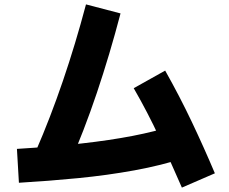

<svg xmlns="http://www.w3.org/2000/svg" viewBox="-20 -807 1040 873"><path d="M293 -55 143 -120Q209 -272 266 -439Q323 -606 371 -787L528 -746Q479 -559 420.5 -385Q362 -211 293 -55ZM770 -236 822 -90Q715 -55 591.5 -32.5Q468 -10 335 3Q202 16 66 24L57 -130Q220 -140 349.5 -154.5Q479 -169 582.5 -189Q686 -209 770 -236ZM957 -19 807 46Q757 -69 704.5 -182Q652 -295 588 -406L731 -486Q797 -369 852.5 -252Q908 -135 957 -19Z"/></svg>

Font: Murecho Thin ExtraBold
Style: Regular
Weight: 800
Version: Version 1.010